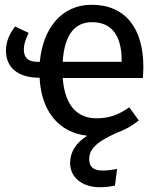

<svg xmlns="http://www.w3.org/2000/svg" viewBox="-20 -559 672 805"><path d="M146 -233C153 -93 226 -3 346 10C297 41 274 79 274 125C274 183 322 226 399 226C425 226 442 223 462 219L471 149C447 154 431 156 410 156C369 156 354 138 354 108C354 73 374 40 469 -2C503 -14 533 -31 562 -54L522 -109C476 -77 437 -63 385 -63C309 -63 252 -110 243 -232H579C580 -244 581 -261 581 -279C581 -440 506 -539 364 -539C240 -539 160 -442 147 -300H134C97 -300 80 -319 80 -351C80 -376 89 -397 100 -421L43 -448C24 -422 5 -390 5 -347C5 -279 51 -233 146 -233ZM366 -466C449 -466 490 -409 490 -306V-300H243C250 -417 296 -466 366 -466Z"/></svg>

Font: FiraGO Unicode
Style: Regular
Weight: 400
Designer: bBox Type
Foundry: bBox Type GmbH
Version: Version 1.001;PS 001.001;hotconv 1.0.88;makeotf.lib2.5.64775